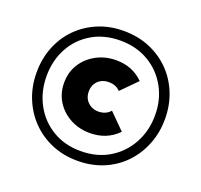

<svg xmlns="http://www.w3.org/2000/svg" viewBox="-126 -860 1062 1013"><g transform="rotate(20 405.5 -354.0)"><path d="M406 10Q327 10 261 -18Q195 -46 146.5 -96Q98 -146 71.5 -212.5Q45 -279 45 -355Q45 -432 71 -498Q97 -564 145 -613Q193 -662 259 -690Q325 -718 404 -718Q484 -718 550.5 -690Q617 -662 665 -613Q713 -564 739.5 -498Q766 -432 766 -354Q766 -278 739.5 -211.5Q713 -145 665 -95Q617 -45 551 -17.5Q485 10 406 10ZM418 -150Q357 -150 307.5 -176.5Q258 -203 229 -249Q200 -295 200 -354Q200 -413 229 -459Q258 -505 308 -532Q358 -559 420 -559Q466 -559 504 -543.5Q542 -528 572 -498L486 -411Q474 -424 458 -430.5Q442 -437 420 -437Q397 -437 378 -426.5Q359 -416 348.5 -397.5Q338 -379 338 -355Q338 -330 349 -311.5Q360 -293 379 -282.5Q398 -272 420 -272Q443 -272 459.5 -279.5Q476 -287 488 -301L575 -214Q542 -181 503 -165.5Q464 -150 418 -150ZM404 -44Q495 -44 563.5 -85Q632 -126 671 -197Q710 -268 710 -356Q710 -442 671.5 -512Q633 -582 564 -623Q495 -664 404 -664Q314 -664 245.5 -623.5Q177 -583 139 -513Q101 -443 101 -356Q101 -268 139.5 -197Q178 -126 246.5 -85Q315 -44 404 -44Z"/></g></svg>

Font: Outfit Thin
Style: Bold
Weight: 700
Version: Version 1.100;gftools[0.9.27]